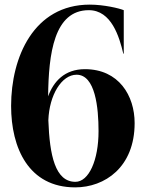

<svg xmlns="http://www.w3.org/2000/svg" viewBox="-20 -804 635 830"><path d="M368 -784C429 -784 496 -768 515 -760V-572H513C496 -644 462 -760 364 -760C213.5 -760 190 -572 188 -387.5V-363C188 -336 188.5 -309.5 189 -284V-272H169C169 -308 174.5 -349.5 188 -387.5C211.5 -451.5 259 -505 347 -505C494 -505 562 -390 562 -272C562 -81 433 6 305 6C104 6 28 -164 28 -346C28 -557 126 -784 368 -784ZM189 -284C194.5 -132.5 218.5 -18 306 -18C364 -18 406 -111 406 -237C406 -339 392 -481 311 -481C246.5 -481 193 -393.5 189 -284Z"/></svg>

Font: Beautique Display Medium
Style: Bold
Weight: 900
Designer: Nhat-Quang Ngo
Version: Version 1.100;Glyphs 3.2.3 (3260)